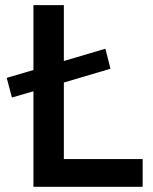

<svg xmlns="http://www.w3.org/2000/svg" viewBox="-20 -720 591 740"><path d="M5.9 -419.9 108.9 -450.2V-700.2H226.1V-484.9L386.2 -532.2L405.8 -455.1L226.1 -401.9V-106.9H529.8V0H108.9V-368.2L25.9 -344.2Z"/></svg>

Font: Trueno
Style: Rg
Weight: 400
Designer: Julieta Ulanovsky
Foundry: Julieta Ulanovsky
Version: Version 3.001b